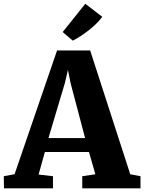

<svg xmlns="http://www.w3.org/2000/svg" viewBox="-38 -1020 780 1040"><path d="M41 -76.5 271 -746.5H450.5L667.5 -76L723 -65.5V0H407.5V-65.5L478.5 -76L444 -196.5H205L171 -74.5L249 -65.5V0H-16.5L-17.5 -65.5ZM423 -272 344 -571 330 -641.5 313.5 -570.5 224.5 -272ZM356 -800 301.5 -846.5 424 -999.5 516 -929Q500.5 -908 480.8 -889Q461 -870 439.5 -853.5Q418 -837 397 -823.5Q376 -810 356.5 -800Z"/></svg>

Font: Merriweather 20pt Black
Style: Regular
Weight: 900
Version: Version 2.100